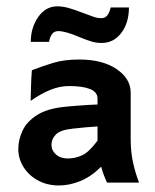

<svg xmlns="http://www.w3.org/2000/svg" viewBox="-20 -565 481 594"><path d="M162.6 8.8Q126 8.8 97.4 -6.8Q68.8 -22.5 52.7 -48.3Q36.6 -74.2 36.6 -104Q36.6 -132.3 49.6 -160.4Q62.5 -188.5 94.5 -209Q126.5 -229.5 183.1 -234.9Q195.8 -236.3 216.1 -237.8Q236.3 -239.3 255.4 -240.5Q274.4 -241.7 281.7 -241.7V-259.8Q281.7 -280.3 258.5 -289.6Q235.4 -298.8 193.8 -298.8Q165 -298.8 136 -287.1Q106.9 -275.4 74.7 -252.9Q75.2 -265.1 75.9 -295.2Q76.7 -325.2 78.6 -347.7Q109.9 -359.9 144.3 -370.4Q178.7 -380.9 225.1 -380.9Q296.9 -380.9 340.6 -351.3Q384.3 -321.8 384.3 -278.3V-135.3Q384.3 -95.7 391.4 -63.2Q398.4 -30.8 410.2 0H311Q307.6 -7.8 302.2 -21Q296.9 -34.2 293 -49.3Q262.2 -18.6 228.5 -4.9Q194.8 8.8 162.6 8.8ZM189.5 -74.7Q212.4 -74.7 233.9 -84.5Q255.4 -94.2 281.7 -129.9V-173.8Q271 -173.3 245.1 -171.1Q219.2 -168.9 205.1 -167Q167 -163.1 153.1 -149.2Q139.2 -135.3 139.2 -117.2Q139.2 -99.6 153.1 -87.2Q167 -74.7 189.5 -74.7ZM294.4 -432.1Q277.3 -432.1 261.7 -437Q246.1 -441.9 227.1 -449.7Q183.1 -468.8 160.2 -468.8Q146.5 -468.8 139.9 -458Q133.3 -447.3 131.8 -435.5H75.2Q75.2 -479 98.1 -512.2Q121.1 -545.4 157.2 -545.4Q175.3 -545.4 194.1 -539.8Q212.9 -534.2 234.4 -525.9Q255.9 -518.1 268.3 -513.4Q280.8 -508.8 293.9 -508.8Q306.6 -508.8 313.5 -519.5Q320.3 -530.3 322.3 -542H378.9Q378.9 -494.6 355.5 -463.4Q332 -432.1 294.4 -432.1Z"/></svg>

Font: Harmattan
Style: Bold
Weight: 700
Designer: George W. Nuss III and SIL International
Foundry: SIL International
Version: Version 4.000